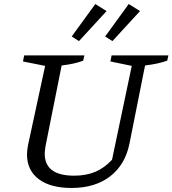

<svg xmlns="http://www.w3.org/2000/svg" viewBox="-20 -923 856 953"><path d="M335 10Q230 10 172 -34Q114 -78 114 -156Q114 -175 119 -202L204 -596L94 -618L100 -648H399L393 -622Q353 -606 286 -598L206 -198Q204 -185 203 -176Q202 -167 202 -160Q202 -51 348 -51Q407 -51 452.5 -70Q498 -89 536 -130L634 -596L528 -618L534 -648H816L810 -622Q767 -606 700 -598L623 -212Q602 -106 527 -48Q452 10 335 10ZM453 -903 509 -868 372 -719 336 -742ZM619 -903 675 -868 538 -719 502 -742Z"/></svg>

Font: Piazzolla SC
Style: Italic
Weight: 400
Italic angle: -11.3°
Designer: Juan Pablo del Peral
Foundry: Huerta Tipografica
Version: Version 1.330